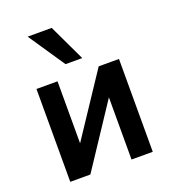

<svg xmlns="http://www.w3.org/2000/svg" viewBox="-137 -857 856 960"><g transform="rotate(-20 291.0 -377.5)"><path d="M72 0V-494H184V-128H160L403 -494H511V0H398V-367H422L179 0ZM251 -561 120 -755H248L340 -561Z"/></g></svg>

Font: Nunito Sans 10pt SemiCondensed
Style: Bold
Weight: 700
Width: 4
Designer: Vernon Adams
Foundry: Vernon Adams
Version: Version 3.101;gftools[0.9.27]